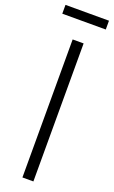

<svg xmlns="http://www.w3.org/2000/svg" viewBox="-176 -964 597 1004"><g transform="rotate(20 122.0 -462.5)"><path d="M243 -925V-876H1V-925ZM159 -768V0H98V-768Z"/></g></svg>

Font: Yaldevi Light
Style: Regular
Weight: 300
Designer: Sol Matas, Rajitha Manaperi, Kosala Senevirathne
Foundry: Mooniak
Version: Version 1.100